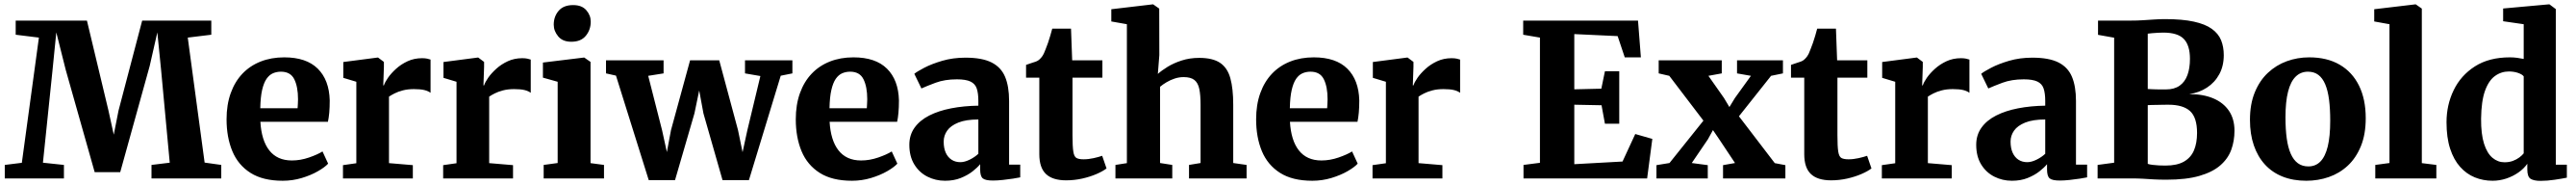

<svg xmlns="http://www.w3.org/2000/svg" viewBox="-20 -840 12150 871"><path d="M83 -73.5 163.5 -663 54 -676.5V-743H390L491.5 -319.5L516.5 -206L539 -319.5L650.5 -743H976.5V-676.5L865.5 -663L945 -74.5L1023.5 -63.5V0H694.5V-63.5L780.5 -74L740 -508L722 -687.5L686 -529.5L547 -29.5H426.5L290 -511L245.5 -687.5L227.5 -508L182.5 -74L281.5 -63.5V0H2.5V-63.5Z M1313.5 11Q1220 11 1161.5 -26Q1103 -63 1075.8 -128.2Q1048.5 -193.5 1048.5 -278Q1048.5 -347 1068 -401.2Q1087.5 -455.5 1123.2 -493Q1159 -530.5 1209 -550.2Q1259 -570 1320.5 -570Q1424.5 -570 1478.5 -516.8Q1532.5 -463.5 1535 -367.5Q1535 -334 1532.8 -309.5Q1530.5 -285 1526.5 -266.5H1208Q1210.5 -223 1221 -189.2Q1231.5 -155.5 1250 -132Q1268.5 -108.5 1295 -96.5Q1321.5 -84.5 1356.5 -84.5Q1397 -84.5 1437.5 -98.5Q1478 -112.5 1501 -127L1527.5 -69.5Q1512 -52.5 1479.2 -33.8Q1446.5 -15 1403.2 -2Q1360 11 1313.5 11ZM1207.5 -330.5H1383.5Q1384 -341 1384.8 -351.5Q1385.5 -362 1385.5 -372.5Q1385.5 -431.5 1367.8 -467Q1350 -502.5 1305 -502.5Q1284.5 -502.5 1267.2 -495Q1250 -487.5 1237 -468.8Q1224 -450 1216.2 -416.5Q1208.5 -383 1207.5 -330.5Z M1597.5 0V-62.5L1660.5 -71.5V-455L1599 -473.5V-548L1760.5 -569H1763L1790.5 -548.5V-525.5L1787.5 -438H1790.5Q1795 -452.5 1809.8 -473.8Q1824.5 -495 1848 -516.2Q1871.5 -537.5 1902.5 -551.8Q1933.5 -566 1970.5 -566Q1985 -566 1994.8 -563.8Q2004.5 -561.5 2010.5 -559.5V-403Q1999.5 -411.5 1981.2 -416Q1963 -420.5 1932 -420.5Q1903 -420.5 1880 -414.5Q1857 -408.5 1840.8 -400.2Q1824.5 -392 1814.5 -385V-72L1927 -62.5V0Z M2070 0V-62.5L2133 -71.5V-455L2071.5 -473.5V-548L2233 -569H2235.5L2263 -548.5V-525.5L2260 -438H2263Q2267.5 -452.5 2282.2 -473.8Q2297 -495 2320.5 -516.2Q2344 -537.5 2375 -551.8Q2406 -566 2443 -566Q2457.5 -566 2467.2 -563.8Q2477 -561.5 2483 -559.5V-403Q2472 -411.5 2453.8 -416Q2435.5 -420.5 2404.5 -420.5Q2375.5 -420.5 2352.5 -414.5Q2329.5 -408.5 2313.2 -400.2Q2297 -392 2287 -385V-72L2399.5 -62.5V0Z M2544 0V-63.5L2610 -72.5V-455L2540.5 -474.5V-545.5L2733.5 -569H2735.5L2765 -548.5V-72L2828.5 -63.5V0ZM2674 -643.5Q2633.5 -643.5 2612.5 -668.8Q2591.5 -694 2591.5 -724Q2591.5 -762 2614.5 -789Q2637.5 -816 2682.5 -816H2683.5Q2724 -816 2745 -792Q2766 -768 2766 -738Q2766 -700 2743 -671.8Q2720 -643.5 2675 -643.5Z M2838 -494.5V-556H3109.5V-494.5L3037 -483L3102.5 -226.5L3125 -124L3144.5 -227.5L3234.5 -556H3372L3460.5 -227.5L3482 -123.5L3504.5 -226.5L3566 -482L3493.5 -494.5V-556H3717V-494.5L3662 -483.5L3512 8H3387.5L3297.5 -306L3277.5 -414L3255 -306L3163.5 8H3039.5L2885 -484Z M3998 11Q3904.5 11 3846 -26Q3787.5 -63 3760.2 -128.2Q3733 -193.5 3733 -278Q3733 -347 3752.5 -401.2Q3772 -455.5 3807.8 -493Q3843.5 -530.5 3893.5 -550.2Q3943.5 -570 4005 -570Q4109 -570 4163 -516.8Q4217 -463.5 4219.5 -367.5Q4219.5 -334 4217.2 -309.5Q4215 -285 4211 -266.5H3892.5Q3895 -223 3905.5 -189.2Q3916 -155.5 3934.5 -132Q3953 -108.5 3979.5 -96.5Q4006 -84.5 4041 -84.5Q4081.5 -84.5 4122 -98.5Q4162.5 -112.5 4185.5 -127L4212 -69.5Q4196.5 -52.5 4163.8 -33.8Q4131 -15 4087.8 -2Q4044.5 11 3998 11ZM3892 -330.5H4068Q4068.5 -341 4069.2 -351.5Q4070 -362 4070 -372.5Q4070 -431.5 4052.2 -467Q4034.5 -502.5 3989.5 -502.5Q3969 -502.5 3951.8 -495Q3934.5 -487.5 3921.5 -468.8Q3908.5 -450 3900.8 -416.5Q3893 -383 3892 -330.5Z M4437 11Q4392 11 4353.5 -8.5Q4315 -28 4291.8 -66Q4268.5 -104 4268.5 -158.5Q4268.5 -204.5 4293.2 -239Q4318 -273.5 4362.2 -296Q4406.5 -318.5 4465.8 -330Q4525 -341.5 4594 -342.5V-364.5Q4594 -400.5 4586.5 -423Q4579 -445.5 4557 -456Q4535 -466.5 4493 -466.5Q4435.5 -466.5 4392.5 -450.5Q4349.5 -434.5 4325.5 -423.5L4292 -492.5Q4304.5 -503 4339 -521Q4373.5 -539 4423.8 -553.8Q4474 -568.5 4533 -568.5Q4611.5 -568.5 4656.2 -546Q4701 -523.5 4720 -478.5Q4739 -433.5 4739 -364.5V-65H4791.5V-5Q4780 -2.5 4757.5 1Q4735 4.5 4709.2 7.2Q4683.5 10 4663 10Q4626.5 10 4614.5 -0.5Q4602.5 -11 4602.5 -42.5V-67Q4590 -51.5 4566.8 -33.2Q4543.5 -15 4511 -2Q4478.5 11 4437 11ZM4509 -76.5Q4529 -76.5 4553 -88.2Q4577 -100 4594 -116V-277.5Q4536 -277.5 4499.8 -263Q4463.5 -248.5 4447 -225Q4430.5 -201.5 4430.5 -173.5Q4430.5 -142.5 4440.2 -121Q4450 -99.5 4467.8 -88Q4485.5 -76.5 4509 -76.5Z M5008 9Q4944 9 4912.8 -20.8Q4881.5 -50.5 4881.5 -114V-474.5H4819V-534.5Q4831 -539 4843.2 -542.8Q4855.5 -546.5 4865.8 -550.2Q4876 -554 4882.5 -560.5Q4889.5 -567 4894.2 -573.5Q4899 -580 4903.2 -588.8Q4907.5 -597.5 4911.5 -609Q4917 -622 4922.5 -638.2Q4928 -654.5 4933.2 -672Q4938.5 -689.5 4942.5 -705H5031L5036.5 -556H5179V-474.5H5038V-203.5Q5038 -151 5041.8 -126.8Q5045.5 -102.5 5056.8 -96.2Q5068 -90 5090 -90Q5113.5 -90 5138 -95.5Q5162.5 -101 5178 -106.5L5198.5 -47Q5181 -33.5 5150.8 -20.5Q5120.5 -7.5 5083.5 0.8Q5046.5 9 5008 9Z M5294.5 -72V-726L5221 -739V-796.5L5416.5 -819.5H5418.5L5447 -799.5L5447.5 -580.5L5440.5 -492Q5457.5 -507.5 5486.2 -525.2Q5515 -543 5553 -555.2Q5591 -567.5 5635.5 -567.5Q5699.5 -567.5 5734.2 -544Q5769 -520.5 5782.5 -471.5Q5796 -422.5 5796 -346.5V-72.5L5859 -63.5V0H5587.5V-63.5L5642 -72.5V-346.5Q5642 -392.5 5636 -421.2Q5630 -450 5612.8 -463.5Q5595.5 -477 5562 -477Q5540.5 -477 5520 -470.2Q5499.5 -463.5 5481.8 -453Q5464 -442.5 5451 -431.5V-72.5L5508.5 -63.5V0H5240.5V-63.5Z M6169 11Q6075.5 11 6017 -26Q5958.5 -63 5931.2 -128.2Q5904 -193.5 5904 -278Q5904 -347 5923.5 -401.2Q5943 -455.5 5978.8 -493Q6014.5 -530.5 6064.5 -550.2Q6114.5 -570 6176 -570Q6280 -570 6334 -516.8Q6388 -463.5 6390.5 -367.5Q6390.5 -334 6388.2 -309.5Q6386 -285 6382 -266.5H6063.5Q6066 -223 6076.5 -189.2Q6087 -155.5 6105.5 -132Q6124 -108.5 6150.5 -96.5Q6177 -84.5 6212 -84.5Q6252.5 -84.5 6293 -98.5Q6333.5 -112.5 6356.5 -127L6383 -69.5Q6367.5 -52.5 6334.8 -33.8Q6302 -15 6258.8 -2Q6215.5 11 6169 11ZM6063 -330.5H6239Q6239.5 -341 6240.2 -351.5Q6241 -362 6241 -372.5Q6241 -431.5 6223.2 -467Q6205.5 -502.5 6160.5 -502.5Q6140 -502.5 6122.8 -495Q6105.5 -487.5 6092.5 -468.8Q6079.5 -450 6071.8 -416.5Q6064 -383 6063 -330.5Z M6453 0V-62.5L6516 -71.5V-455L6454.5 -473.5V-548L6616 -569H6618.5L6646 -548.5V-525.5L6643 -438H6646Q6650.5 -452.5 6665.2 -473.8Q6680 -495 6703.5 -516.2Q6727 -537.5 6758 -551.8Q6789 -566 6826 -566Q6840.5 -566 6850.2 -563.8Q6860 -561.5 6866 -559.5V-403Q6855 -411.5 6836.8 -416Q6818.5 -420.5 6787.5 -420.5Q6758.5 -420.5 6735.5 -414.5Q6712.5 -408.5 6696.2 -400.2Q6680 -392 6670 -385V-72L6782.5 -62.5V0Z M7242.5 -73.5V-663L7163.5 -676.5V-743H7705L7718.5 -570H7642.5L7609 -670L7404.5 -679.5V-419.5L7532 -422.5L7549 -504.5H7616.5V-257.5H7549L7533 -344.5L7404.5 -347V-67L7632 -79.5L7692 -209L7772.5 -186L7748 0H7165V-63.5Z M7853.5 -72.5 8013.5 -272 7852.5 -483 7802.5 -494.5V-556H8100V-494.5L8037 -483L8110.5 -378.5L8136 -336L8162 -378.5L8237.5 -483L8172 -494.5V-556H8388.5V-494.5L8332.5 -483L8181 -292.5L8350 -72L8400 -62.5V0H8106V-62.5L8162.5 -72.5L8088.5 -183.5L8058.5 -227.5L8034.5 -184L7958.5 -72.5L8034 -62.5V0H7792V-62.5Z M8615.5 9Q8551.5 9 8520.2 -20.8Q8489 -50.5 8489 -114V-474.5H8426.5V-534.5Q8438.5 -539 8450.8 -542.8Q8463 -546.5 8473.2 -550.2Q8483.5 -554 8490 -560.5Q8497 -567 8501.8 -573.5Q8506.5 -580 8510.8 -588.8Q8515 -597.5 8519 -609Q8524.5 -622 8530 -638.2Q8535.5 -654.5 8540.8 -672Q8546 -689.5 8550 -705H8638.5L8644 -556H8786.5V-474.5H8645.5V-203.5Q8645.5 -151 8649.2 -126.8Q8653 -102.5 8664.2 -96.2Q8675.5 -90 8697.5 -90Q8721 -90 8745.5 -95.5Q8770 -101 8785.5 -106.5L8806 -47Q8788.5 -33.5 8758.2 -20.5Q8728 -7.5 8691 0.8Q8654 9 8615.5 9Z M8855 0V-62.5L8918 -71.5V-455L8856.5 -473.5V-548L9018 -569H9020.5L9048 -548.5V-525.5L9045 -438H9048Q9052.5 -452.5 9067.2 -473.8Q9082 -495 9105.5 -516.2Q9129 -537.5 9160 -551.8Q9191 -566 9228 -566Q9242.5 -566 9252.2 -563.8Q9262 -561.5 9268 -559.5V-403Q9257 -411.5 9238.8 -416Q9220.5 -420.5 9189.5 -420.5Q9160.5 -420.5 9137.5 -414.5Q9114.5 -408.5 9098.2 -400.2Q9082 -392 9072 -385V-72L9184.5 -62.5V0Z M9468.5 11Q9423.5 11 9385 -8.5Q9346.5 -28 9323.2 -66Q9300 -104 9300 -158.5Q9300 -204.5 9324.8 -239Q9349.5 -273.5 9393.8 -296Q9438 -318.5 9497.2 -330Q9556.5 -341.5 9625.5 -342.5V-364.5Q9625.5 -400.5 9618 -423Q9610.5 -445.5 9588.5 -456Q9566.5 -466.5 9524.5 -466.5Q9467 -466.5 9424 -450.5Q9381 -434.5 9357 -423.5L9323.5 -492.5Q9336 -503 9370.5 -521Q9405 -539 9455.2 -553.8Q9505.5 -568.5 9564.5 -568.5Q9643 -568.5 9687.8 -546Q9732.5 -523.5 9751.5 -478.5Q9770.5 -433.5 9770.5 -364.5V-65H9823V-5Q9811.5 -2.5 9789 1Q9766.5 4.5 9740.8 7.2Q9715 10 9694.5 10Q9658 10 9646 -0.5Q9634 -11 9634 -42.5V-67Q9621.5 -51.5 9598.2 -33.2Q9575 -15 9542.5 -2Q9510 11 9468.5 11ZM9540.5 -76.5Q9560.5 -76.5 9584.5 -88.2Q9608.5 -100 9625.5 -116V-277.5Q9567.5 -277.5 9531.2 -263Q9495 -248.5 9478.5 -225Q9462 -201.5 9462 -173.5Q9462 -142.5 9471.8 -121Q9481.5 -99.5 9499.2 -88Q9517 -76.5 9540.5 -76.5Z M9950.5 -74V-662.5L9874.5 -676V-743H10028.5Q10060 -743 10087 -744.8Q10114 -746.5 10139.2 -748.2Q10164.5 -750 10190 -750Q10272.5 -750 10326.2 -738.2Q10380 -726.5 10411 -704.2Q10442 -682 10454.8 -650.8Q10467.5 -619.5 10467.5 -580.5Q10467.5 -529.5 10446.5 -490.8Q10425.5 -452 10388.5 -427.8Q10351.5 -403.5 10304.5 -397Q10370 -397 10417.8 -377Q10465.5 -357 10491.8 -318.5Q10518 -280 10518 -224.5Q10518 -176.5 10502.8 -134.8Q10487.5 -93 10451.2 -61.5Q10415 -30 10353 -12Q10291 6 10197.5 6Q10161.5 6 10136.5 4.5Q10111.5 3 10087.2 1.5Q10063 0 10030 0H9872.5V-63.5ZM10109 -421Q10117 -420.5 10127.8 -420Q10138.5 -419.5 10150.5 -419.2Q10162.5 -419 10174.2 -419Q10186 -419 10195 -419Q10234.5 -419 10259.5 -436.8Q10284.5 -454.5 10296.2 -486.8Q10308 -519 10308 -563Q10308 -626.5 10279.2 -656.5Q10250.5 -686.5 10182.5 -686.5Q10173 -686.5 10158.2 -685.8Q10143.5 -685 10129.8 -683.8Q10116 -682.5 10109 -681.5ZM10109 -68.5Q10117.5 -65.5 10131.8 -63.8Q10146 -62 10162.2 -61.2Q10178.5 -60.5 10192.5 -60.5Q10247 -60.5 10279.8 -79.2Q10312.5 -98 10327 -132.2Q10341.5 -166.5 10341.5 -214Q10341.5 -287 10308.5 -317Q10275.5 -347 10206.5 -347Q10195 -347 10181.2 -346.8Q10167.5 -346.5 10153.5 -346.2Q10139.5 -346 10128.2 -345.8Q10117 -345.5 10109 -345Z M10591 -275.5Q10591 -350 10613.8 -405.2Q10636.5 -460.5 10675.5 -497Q10714.5 -533.5 10764.8 -551.8Q10815 -570 10870.5 -570Q10954.5 -570 11014 -535.5Q11073.5 -501 11105.2 -437Q11137 -373 11137 -283.5Q11137 -207.5 11114.2 -152Q11091.5 -96.5 11052.5 -60.2Q11013.5 -24 10963 -6.5Q10912.5 11 10857 11Q10794.5 11 10745.2 -8.5Q10696 -28 10661.8 -65.2Q10627.5 -102.5 10609.2 -155.8Q10591 -209 10591 -275.5ZM10866.5 -56.5Q10900.5 -56.5 10923.2 -79.5Q10946 -102.5 10957.8 -150.2Q10969.5 -198 10969.5 -272Q10969.5 -327.5 10964 -370.5Q10958.5 -413.5 10946 -443Q10933.5 -472.5 10913.5 -487.5Q10893.5 -502.5 10864.5 -502.5Q10830.5 -502.5 10806.8 -479.5Q10783 -456.5 10770.8 -409Q10758.5 -361.5 10758.5 -287Q10758.5 -231 10764.5 -188Q10770.5 -145 10783.5 -115.8Q10796.5 -86.5 10817 -71.5Q10837.5 -56.5 10866.5 -56.5Z M11249 -72.5V-726L11177 -739V-796.5L11371 -819.5H11373L11401.5 -799.5V-72L11470 -63.5V0H11182V-63.5Z M11735.5 11Q11690.5 11 11651.2 -5Q11612 -21 11582 -54.5Q11552 -88 11535 -140Q11518 -192 11518 -264.5Q11518 -346 11551.8 -415.5Q11585.5 -485 11652 -527.5Q11718.5 -570 11817 -570Q11834.5 -570 11851 -567.8Q11867.5 -565.5 11882 -562.5V-726L11785 -740V-800L12000 -819.5H12003.5L12033.5 -797V-64.5H12085.5V-3.5Q12063.5 1 12028.5 6.2Q11993.5 11.5 11961.5 11.5Q11930 11.5 11914.5 1.8Q11899 -8 11899 -42.5V-69Q11883 -46 11857.2 -28Q11831.5 -10 11800 0.5Q11768.5 11 11735.5 11ZM11791.5 -76Q11813.5 -76 11831 -82.5Q11848.5 -89 11861.5 -98.8Q11874.5 -108.5 11882 -118V-480.5Q11875 -490 11855.2 -496.8Q11835.5 -503.5 11812 -503.5Q11776 -503.5 11746.5 -482.2Q11717 -461 11699.5 -412.5Q11682 -364 11681 -281Q11680.5 -208.5 11695 -163.2Q11709.5 -118 11734.8 -97Q11760 -76 11791.5 -76Z"/></svg>

Font: Merriweather ExtraBold
Style: Regular
Weight: 800
Version: Version 2.100